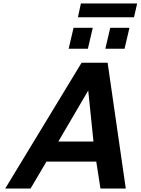

<svg xmlns="http://www.w3.org/2000/svg" viewBox="-20 -1079 805 1099"><path d="M555 0 531 -154H246L155 0H10L447 -720H596L700 0ZM485 -561 314 -269H515ZM583 -800 611 -920H721L693 -800ZM373 -800 401 -920H511L483 -800ZM426 -980 443 -1059H765L747 -980Z"/></svg>

Font: Perun
Style: Bold Italic
Weight: 700
Italic angle: -12°
Foundry: Copyright (c) Stefan Peev, Context Ltd, 2016
Version: Version 1.027